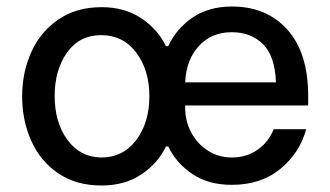

<svg xmlns="http://www.w3.org/2000/svg" viewBox="-20 -561 1015 590"><path d="M48 -265Q48 -337 75.5 -399.5Q103 -462 158.5 -500.5Q214 -539 292 -539Q363 -539 414 -505Q465 -471 490 -419H497Q521 -472 571 -506.5Q621 -541 693 -541Q799 -541 863 -470Q927 -399 927 -266V-237H549V-230Q549 -189 567.5 -154Q586 -119 619 -98Q652 -77 692 -77Q737 -77 771 -100.5Q805 -124 821 -164H921Q901 -91 841.5 -42Q782 7 692 7Q621 7 571.5 -26Q522 -59 497 -111H490Q466 -60 415 -25.5Q364 9 292 9Q213 9 158 -29Q103 -67 75.5 -129.5Q48 -192 48 -265ZM828 -308Q825 -389 788 -425.5Q751 -462 692 -462Q630 -462 591 -419.5Q552 -377 549 -308ZM439 -265Q439 -346 398.5 -399.5Q358 -453 291 -453Q224 -453 186 -399.5Q148 -346 148 -266Q148 -185 187 -131.5Q226 -78 291 -77Q358 -77 398.5 -130.5Q439 -184 439 -265Z"/></svg>

Font: Be Vietnam Medium
Style: Regular
Weight: 500
Designer: Gabriel Lam
Foundry: TypeRant
Version: Version 4.000